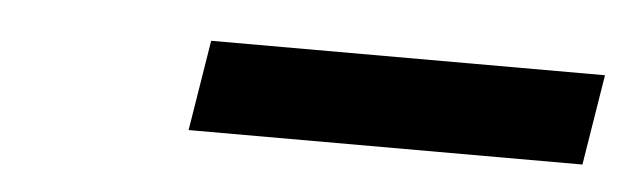

<svg xmlns="http://www.w3.org/2000/svg" viewBox="-24 -771 550 166"><g transform="rotate(5 251.0 -688.5)"><path d="M496.6 -727.5 483.9 -648.9H142.1L154.8 -727.5Z"/></g></svg>

Font: Inter Display Semi Bold
Style: Italic
Weight: 600
Italic angle: -9.39999°
Designer: Rasmus Andersson
Foundry: rsms
Version: Version 4.000;git-4fc901f